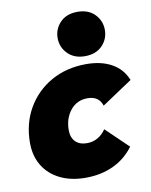

<svg xmlns="http://www.w3.org/2000/svg" viewBox="-87 -837 717 913"><g transform="rotate(-10 271.5 -381.0)"><path d="M253 11Q182 11 129.5 -15Q77 -41 48.5 -88Q20 -135 20 -198Q20 -291 62 -364Q104 -437 178 -479Q252 -521 348 -521Q420 -521 470.5 -493Q521 -465 543 -410L396 -312Q381 -360 326 -360Q274 -360 243 -321Q212 -282 212 -226Q212 -189 233 -169Q254 -149 291 -150Q345 -152 379 -201L486 -98Q446 -44 386.5 -16.5Q327 11 253 11ZM350 -559Q298 -559 267 -590.5Q236 -622 236 -666Q236 -710 266.5 -741.5Q297 -773 350 -773Q403 -773 433.5 -741.5Q464 -710 464 -666Q464 -622 433.5 -590.5Q403 -559 350 -559Z"/></g></svg>

Font: Livvic Black
Style: Italic
Weight: 900
Italic angle: -10°
Designer: Jacques Le Bailly, Baron von Fonthausen
Version: Version 1.001; ttfautohint (v1.8.2)